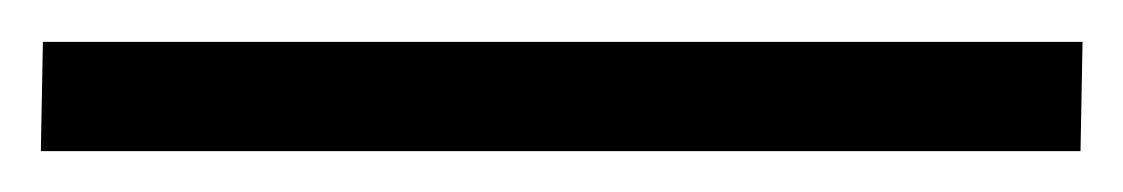

<svg xmlns="http://www.w3.org/2000/svg" viewBox="-25 24 550 94"><path d="M505 44.5 504 98H-5L-4 44.5Z"/></svg>

Font: Merriweather 28pt Black
Style: Regular
Weight: 900
Version: Version 2.100